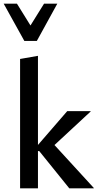

<svg xmlns="http://www.w3.org/2000/svg" viewBox="-32 -1022 529 1042"><path d="M344 0 181 -202H165V-225L333 -419H460V-417L225 -199L237 -264L477 -2V0ZM77 0V-702L174 -719V0ZM100 -800 118 -859 207 -1002H279L168 -800ZM100 -800 -12 -1002H60L150 -857L168 -800Z"/></svg>

Font: Ysabeau Infant SemiBold
Style: Regular
Weight: 600
Designer: Christian Thalmann (Catharsis Fonts)
Version: Version 2.002; featfreeze: ss01,ss02,lnum